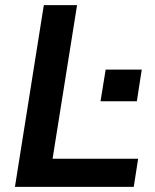

<svg xmlns="http://www.w3.org/2000/svg" viewBox="-20 -725 600 745"><path d="M38 0 150 -705H279L184 -109H516L499 0ZM370 -332 390 -455H530L511 -332Z"/></svg>

Font: Mulish
Style: Bold Italic
Weight: 700
Italic angle: -9°
Designer: Vernon Adams
Foundry: Vernon Adams
Version: Version 3.603; ttfautohint (v1.8.3)